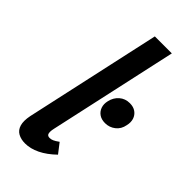

<svg xmlns="http://www.w3.org/2000/svg" viewBox="-229 -764 823 823"><g transform="rotate(45 183.0 -352.0)"><path d="M111 7Q86 7 68 -3Q50 -13 43.5 -35Q37 -57 44 -92L180 -711H283L154 -124Q150 -106 152.5 -95Q155 -84 169 -84Q177 -84 186.5 -88Q196 -92 211 -103L245 -59Q211 -26 177 -9.5Q143 7 111 7ZM292 -297Q270 -297 255.5 -307Q241 -317 235 -334Q229 -351 234 -372Q240 -399 259.5 -416Q279 -433 307 -433Q329 -433 343.5 -422.5Q358 -412 363.5 -395Q369 -378 364 -357Q359 -329 338.5 -313Q318 -297 292 -297Z"/></g></svg>

Font: Ysabeau Office
Style: Bold Italic
Weight: 700
Italic angle: -12°
Designer: Christian Thalmann (Catharsis Fonts)
Version: Version 2.001;gftools[0.9.30]; featfreeze: tnum,lnum,ss02